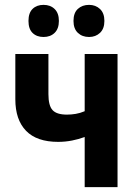

<svg xmlns="http://www.w3.org/2000/svg" viewBox="-20 -769 566 789"><path d="M328 0V-206Q304 -197 276 -191.5Q248 -186 219 -186Q131 -186 87 -231.5Q43 -277 43 -361V-547H179V-382Q179 -335 196 -316.5Q213 -298 255 -298Q273 -298 291 -301Q309 -304 328 -312V-547H463V0ZM97 -683Q97 -716 114 -732.5Q131 -749 159 -749Q187 -749 204.5 -732Q222 -715 222 -683Q222 -651 204.5 -634Q187 -617 159 -617Q131 -617 114 -633.5Q97 -650 97 -683ZM282 -683Q282 -716 300 -732.5Q318 -749 346 -749Q373 -749 391 -732Q409 -715 409 -683Q409 -651 391 -634Q373 -617 346 -617Q318 -617 300 -634Q282 -651 282 -683Z"/></svg>

Font: Noto Sans Condensed
Style: Bold
Weight: 700
Width: 3
Designer: Monotype Design Team
Foundry: Monotype Imaging Inc.
Version: Version 2.013; ttfautohint (v1.8.4.7-5d5b)